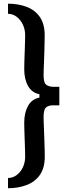

<svg xmlns="http://www.w3.org/2000/svg" viewBox="-20 -820 372 1042"><path d="M23.5 201.5V146Q49 146 70 130.5Q91 115 103.8 88.8Q116.5 62.5 116.5 30Q116.5 20 116 1.8Q115.5 -16.5 114.8 -38.5Q114 -60.5 113.2 -83Q112.5 -105.5 112 -124.2Q111.5 -143 111.5 -154.5Q111.5 -208 132 -245Q152.5 -282 194 -290.5V-308.5Q152.5 -317 132 -353.8Q111.5 -390.5 111.5 -444.5Q111.5 -455.5 112 -474.2Q112.5 -493 113.2 -515.5Q114 -538 114.8 -560Q115.5 -582 116 -600.2Q116.5 -618.5 116.5 -628.5Q116.5 -661 103.8 -687.2Q91 -713.5 70 -729.2Q49 -745 23.5 -745V-800Q79 -800 124.2 -783Q169.5 -766 196 -728.2Q222.5 -690.5 222.5 -628.5Q222.5 -617 222 -594Q221.5 -571 220.8 -543.2Q220 -515.5 219 -488.8Q218 -462 217.2 -441.5Q216.5 -421 216.5 -412.5Q216.5 -372 230.2 -360.8Q244 -349.5 268 -349H302V-248.5H268Q243.5 -248.5 230 -237Q216.5 -225.5 216.5 -185Q216.5 -176.5 217.2 -156Q218 -135.5 219 -109Q220 -82.5 221 -55Q222 -27.5 222.5 -4.8Q223 18 223 30Q223 91.5 196.5 129.2Q170 167 124.5 184.2Q79 201.5 23.5 201.5Z"/></svg>

Font: Big Shoulders Display Thin
Style: Bold
Weight: 700
Version: Version 2.002